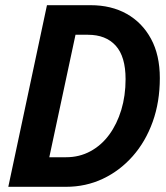

<svg xmlns="http://www.w3.org/2000/svg" viewBox="-20 -720 640 740"><path d="M12 0 161 -700H329Q409 -700 468.5 -666.5Q528 -633 562 -570.5Q596 -508 596 -419Q596 -327 568.5 -250.5Q541 -174 491.5 -118Q442 -62 376.5 -31Q311 0 234 0ZM319 -586H271L170 -114H235Q286 -114 328.5 -137Q371 -160 401 -201Q431 -242 447.5 -296.5Q464 -351 464 -415Q464 -502 426 -544Q388 -586 319 -586Z"/></svg>

Font: Red Hat Mono SemiBold
Style: Italic
Weight: 600
Italic angle: -12°
Monospace: yes
Designer: Pentagram, MCKL
Foundry: MCKL
Version: Version 1.030